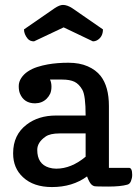

<svg xmlns="http://www.w3.org/2000/svg" viewBox="-20 -755 561 785"><path d="M184.6 -429.7Q190.4 -417 190.4 -400.9Q190.4 -384.8 185.5 -372.6Q179.7 -360.4 170.9 -351.6Q152.3 -333 123.5 -332.5Q78.1 -332.5 61.5 -372.6Q56.6 -384.8 56.6 -402.8Q56.6 -420.4 66.9 -436Q77.1 -451.7 94 -462.9Q110.8 -474.1 132.1 -481Q153.3 -487.8 175.3 -491.7Q213.9 -498.5 259.8 -498.5Q305.2 -498.5 338.6 -483.9Q372.1 -469.2 391.6 -444.3Q425.3 -400.9 425.3 -321.3V-68.8H507.3Q520.5 -68.8 520.5 -40Q520.5 -27.3 515.6 -14.9Q510.7 -2.4 500.5 0Q473.1 7.8 422.4 7.8Q371.1 7.8 365.2 6.1Q359.4 4.4 354.5 0Q345.2 -8.3 335.9 -33.7Q276.4 9.8 192.4 9.8Q117.2 9.8 74.2 -30.3Q33.7 -67.4 33.7 -127.4V-128.9Q33.7 -203.6 88.9 -245.6Q137.2 -282.7 209.5 -282.7H330.1Q330.1 -364.3 316.7 -387.9Q303.2 -411.6 284.4 -420.7Q265.6 -429.7 234.4 -429.7ZM210 -65.4Q271.5 -65.4 330.1 -114.3V-209.5H223.6Q184.6 -209.5 166 -196.3Q132.3 -172.9 132.3 -142.1Q132.3 -84.5 180.2 -69.8Q194.3 -65.4 210 -65.4ZM119.1 -585.9Q102.5 -585.9 93.3 -596.7Q78.1 -615.2 78.1 -634.8L203.1 -721.2Q223.6 -734.9 237.3 -734.9Q254.9 -734.9 275.9 -721.2L400.9 -634.8Q400.9 -603.5 376 -589.8Q368.7 -585.9 359.9 -585.9L240.2 -643.1Z"/></svg>

Font: Copse
Style: Regular
Weight: 400
Version: Version 1.000